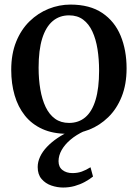

<svg xmlns="http://www.w3.org/2000/svg" viewBox="-20 -573 602 838"><path d="M29 -268Q29 -337.5 50.5 -390.8Q72 -444 109 -480Q146 -516 192.2 -534.5Q238.5 -553 287.5 -553Q372 -553 426.2 -516.5Q480.5 -480 506.5 -417Q532.5 -354 532.5 -274.5Q532.5 -204.5 511 -151Q489.5 -97.5 452.5 -61.5Q415.5 -25.5 369.5 -7.2Q323.5 11 274 11Q211 11 164.8 -10Q118.5 -31 88.5 -68.8Q58.5 -106.5 43.8 -157.2Q29 -208 29 -268ZM281.5 -36.5Q323.5 -36.5 352.8 -61.5Q382 -86.5 397.2 -137.2Q412.5 -188 412.5 -264.5Q412.5 -315 405.5 -358.8Q398.5 -402.5 383.2 -435.5Q368 -468.5 343 -487.2Q318 -506 281.5 -506Q239.5 -506 209.8 -480.8Q180 -455.5 164.2 -405Q148.5 -354.5 148.5 -277.5Q148.5 -227 156 -183Q163.5 -139 179.2 -106Q195 -73 220.2 -54.8Q245.5 -36.5 281.5 -36.5ZM255.5 245.5Q230 245.5 204.2 236.8Q178.5 228 161.5 208.2Q144.5 188.5 144.5 156Q144.5 133.5 155 111Q165.5 88.5 185 68Q204.5 47.5 230.5 29.8Q256.5 12 287 -1L313 -5L348 -1Q312.5 15.5 287.5 36.8Q262.5 58 249 82Q235.5 106 235.5 130.5Q235.5 156 252.8 169.2Q270 182.5 296.5 182.5Q318.5 182.5 337.2 175.8Q356 169 375 157L386 197.5Q370.5 210 350.2 221Q330 232 306 238.8Q282 245.5 255.5 245.5Z"/></svg>

Font: Merriweather 60pt Medium
Style: Regular
Weight: 500
Version: Version 2.100